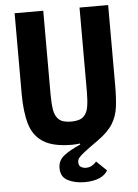

<svg xmlns="http://www.w3.org/2000/svg" viewBox="-60 -744 720 1002"><g transform="rotate(-5 300.0 -243.0)"><path d="M205 -698V-256Q205 -212 210.5 -178.5Q216 -145 236 -127Q256 -109 300 -109Q344 -109 364 -127Q384 -145 389.5 -178.5Q395 -212 395 -256V-698H545V-276Q545 -213 539 -165Q533 -117 509 -77.5Q485 -38 430 1Q382 35 358 53.5Q334 72 326 82.5Q318 93 318 105Q318 124 330 131Q342 138 356 138Q374 138 387.5 130Q401 122 411 110L464 161Q451 185 420 198.5Q389 212 342 212Q292 212 255 193Q218 174 218 128Q218 88 249 63.5Q280 39 337 14L335 9Q327 10 318 11Q309 12 294 12Q196 12 144 -21Q92 -54 73.5 -118Q55 -182 55 -276V-698Z"/></g></svg>

Font: Lilex
Style: Regular
Weight: 400
Monospace: yes
Designer: Mike Abbink, Paul van der Laan, Pieter van Rosmalen, Mikhael Khrustik
Foundry: Mikhael Khrustik
Version: Version 2.510